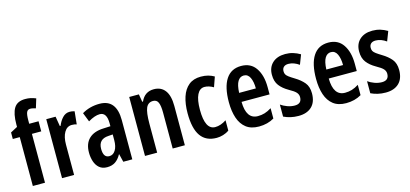

<svg xmlns="http://www.w3.org/2000/svg" viewBox="-65 -1231 3646 1708"><g transform="rotate(-15 1758.0 -377.5)"><path d="M270 -450H184V0H72V-450H8V-510L72 -544V-567Q72 -666 102 -715.5Q132 -765 206 -765Q232 -765 254 -760.5Q276 -756 303 -745L277 -660Q264 -664 251.5 -667Q239 -670 227 -670Q203 -670 193.5 -648.5Q184 -627 184 -574V-543H270Z M558 -553Q568 -553 579 -551.5Q590 -550 603 -546L591 -428Q573 -435 547 -435Q502 -435 477 -392Q452 -349 452 -279V0H341V-543H427L442 -453H449Q465 -494 492.5 -523.5Q520 -553 558 -553Z M833 -553Q911 -553 949.5 -504.5Q988 -456 988 -362V0H905L887 -74H885Q862 -32 831 -11Q800 10 755 10Q711 10 683.5 -13.5Q656 -37 643.5 -75.5Q631 -114 631 -157Q631 -240 677.5 -284.5Q724 -329 811 -332L876 -335V-362Q876 -463 811 -463Q766 -463 704 -426L671 -510Q743 -553 833 -553ZM836 -256Q744 -251 744 -161Q744 -80 799 -80Q834 -80 855.5 -114Q877 -148 877 -207V-259Z M1333 -553Q1400 -553 1436 -505Q1472 -457 1472 -362V0H1360V-333Q1360 -393 1347 -423.5Q1334 -454 1300 -454Q1254 -454 1235.5 -411.5Q1217 -369 1217 -269V0H1105V-543H1194L1206 -472H1213Q1249 -553 1333 -553Z M1764 10Q1666 10 1617.5 -58.5Q1569 -127 1569 -268Q1569 -354 1590 -418Q1611 -482 1654.5 -517.5Q1698 -553 1766 -553Q1803 -553 1832.5 -545Q1862 -537 1888 -522L1856 -431Q1813 -456 1774 -456Q1730 -456 1706.5 -408.5Q1683 -361 1683 -269Q1683 -86 1776 -86Q1826 -86 1879 -121V-26Q1854 -8 1823.5 1Q1793 10 1764 10Z M2137 -552Q2226 -552 2271.5 -484.5Q2317 -417 2317 -309V-242H2059Q2061 -82 2168 -82Q2201 -82 2231 -91Q2261 -100 2294 -121V-26Q2233 10 2154 10Q2081 10 2036 -25Q1991 -60 1970 -122.5Q1949 -185 1949 -268Q1949 -406 1996.5 -479Q2044 -552 2137 -552ZM2138 -464Q2103 -464 2082.5 -430.5Q2062 -397 2059 -325H2213Q2213 -386 2194.5 -425Q2176 -464 2138 -464Z M2684 -154Q2684 -74 2640 -32Q2596 10 2518 10Q2479 10 2445 2Q2411 -6 2382 -20V-131Q2407 -113 2441 -100.5Q2475 -88 2509 -88Q2573 -88 2573 -149Q2573 -173 2556.5 -192Q2540 -211 2491 -238Q2440 -267 2411 -305Q2382 -343 2382 -404Q2382 -473 2425.5 -513Q2469 -553 2543 -553Q2581 -553 2614.5 -543Q2648 -533 2680 -514L2646 -426Q2624 -442 2599 -451.5Q2574 -461 2548 -461Q2520 -461 2505 -447Q2490 -433 2490 -408Q2490 -391 2496.5 -379Q2503 -367 2521 -353.5Q2539 -340 2572 -320Q2622 -290 2653 -253Q2684 -216 2684 -154Z M2940 -552Q3029 -552 3074.5 -484.5Q3120 -417 3120 -309V-242H2862Q2864 -82 2971 -82Q3004 -82 3034 -91Q3064 -100 3097 -121V-26Q3036 10 2957 10Q2884 10 2839 -25Q2794 -60 2773 -122.5Q2752 -185 2752 -268Q2752 -406 2799.5 -479Q2847 -552 2940 -552ZM2941 -464Q2906 -464 2885.5 -430.5Q2865 -397 2862 -325H3016Q3016 -386 2997.5 -425Q2979 -464 2941 -464Z M3487 -154Q3487 -74 3443 -32Q3399 10 3321 10Q3282 10 3248 2Q3214 -6 3185 -20V-131Q3210 -113 3244 -100.5Q3278 -88 3312 -88Q3376 -88 3376 -149Q3376 -173 3359.5 -192Q3343 -211 3294 -238Q3243 -267 3214 -305Q3185 -343 3185 -404Q3185 -473 3228.5 -513Q3272 -553 3346 -553Q3384 -553 3417.5 -543Q3451 -533 3483 -514L3449 -426Q3427 -442 3402 -451.5Q3377 -461 3351 -461Q3323 -461 3308 -447Q3293 -433 3293 -408Q3293 -391 3299.5 -379Q3306 -367 3324 -353.5Q3342 -340 3375 -320Q3425 -290 3456 -253Q3487 -216 3487 -154Z"/></g></svg>

Font: Noto Sans Lao UI ExtCond SemBd
Style: Regular
Weight: 600
Width: 2
Designer: Monotype Design Team
Foundry: Monotype Imaging Inc.
Version: Version 2.000; ttfautohint (v1.8.4.7-5d5b)